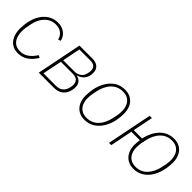

<svg xmlns="http://www.w3.org/2000/svg" viewBox="116 -1272 2036 2036"><g transform="rotate(45 1134.0 -254.0)"><path d="M226 12Q171 12 133.5 -14Q96 -40 77 -85.5Q58 -131 58 -189Q58 -216 60.5 -241.5Q63 -267 68 -291Q81 -358 112.5 -409.5Q144 -461 191.5 -490.5Q239 -520 301 -520Q362 -520 403.5 -487.5Q445 -455 456 -404L427 -393Q415 -440 381.5 -465Q348 -490 299 -490Q227 -490 175.5 -439Q124 -388 108 -301L97 -243Q94 -227 93 -214.5Q92 -202 92 -185Q92 -139 106 -101Q120 -63 150.5 -41Q181 -19 228 -19Q282 -19 323.5 -48.5Q365 -78 398 -131L426 -117Q390 -58 341 -23Q292 12 226 12Z M530 0 632 -508H827Q881 -508 911 -481Q941 -454 941 -407Q941 -349 912 -312.5Q883 -276 836 -265V-263Q874 -255 894.5 -230.5Q915 -206 915 -168Q915 -117 896 -79Q877 -41 842 -20.5Q807 0 758 0ZM570 -30H756Q809 -30 837.5 -56Q866 -82 875 -123Q880 -142 880.5 -152Q881 -162 881 -168Q881 -203 860 -225Q839 -247 793 -247H614ZM620 -276H788Q832 -276 863 -299.5Q894 -323 901 -363Q905 -379 906 -389.5Q907 -400 907 -407Q907 -440 887 -459Q867 -478 824 -478H660Z M1223 12Q1170 12 1131.5 -12.5Q1093 -37 1073 -79.5Q1053 -122 1053 -176Q1053 -204 1055.5 -230.5Q1058 -257 1063 -282Q1077 -350 1109.5 -404Q1142 -458 1191 -489Q1240 -520 1306 -520Q1360 -520 1398.5 -496Q1437 -472 1457 -429.5Q1477 -387 1477 -332Q1477 -305 1474.5 -278Q1472 -251 1467 -226Q1453 -159 1420 -105Q1387 -51 1338 -19.5Q1289 12 1223 12ZM1227 -19Q1305 -19 1357 -73.5Q1409 -128 1428 -223L1438 -272Q1441 -287 1442 -303.5Q1443 -320 1443 -337Q1443 -379 1428 -414Q1413 -449 1382 -469.5Q1351 -490 1303 -490Q1225 -490 1172.5 -435.5Q1120 -381 1101 -285L1092 -237Q1089 -222 1088 -205.5Q1087 -189 1087 -171Q1087 -129 1102 -94.5Q1117 -60 1148 -39.5Q1179 -19 1227 -19Z M1958 12Q1905 12 1866.5 -12.5Q1828 -37 1808 -79.5Q1788 -122 1788 -176Q1788 -196 1790 -218Q1792 -240 1796 -266L1809 -251H1667L1617 0H1583L1685 -508H1719L1673 -281H1798Q1813 -349 1845 -403Q1877 -457 1926.5 -488.5Q1976 -520 2041 -520Q2095 -520 2133 -496Q2171 -472 2191 -429.5Q2211 -387 2211 -332Q2211 -306 2208.5 -280.5Q2206 -255 2201 -230Q2188 -162 2156 -107Q2124 -52 2074 -20Q2024 12 1958 12ZM1962 -19Q2039 -19 2091 -73.5Q2143 -128 2162 -223L2172 -272Q2175 -287 2176 -303.5Q2177 -320 2177 -337Q2177 -379 2162 -414Q2147 -449 2116 -469.5Q2085 -490 2037 -490Q1960 -490 1908 -435.5Q1856 -381 1837 -285L1827 -237Q1825 -222 1823.5 -205.5Q1822 -189 1822 -171Q1822 -129 1837 -94.5Q1852 -60 1883 -39.5Q1914 -19 1962 -19Z"/></g></svg>

Font: IBM Plex Sans ExtraLight
Style: Italic
Weight: 250
Italic angle: -11.31°
Designer: Mike Abbink, Paul van der Laan, Pieter van Rosmalen
Foundry: Bold Monday
Version: Version 3.201